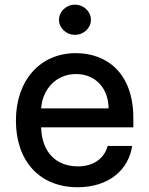

<svg xmlns="http://www.w3.org/2000/svg" viewBox="-20 -776 627 807"><path d="M306.5 11C437.5 11 520.6 -62.5 535.5 -162.6H432.5C418 -108.7 371.8 -76.7 307.5 -76.7C216.6 -76.7 155.9 -135.3 152.7 -240.8H540.5V-278.4C540.5 -475.5 422.6 -552.6 299 -552.6C147 -552.6 46.9 -436.8 46.9 -269.2C46.9 -99.8 145.6 11 306.5 11ZM153.1 -320.3C157.7 -397.7 213.4 -464.8 299.7 -464.8C382.1 -464.8 436.1 -403.8 436.4 -320.3ZM228 -692.8C228 -658 258.2 -629.6 295.1 -629.6C331.7 -629.6 362.2 -658 362.2 -692.8C362.2 -727.6 331.7 -756.4 295.1 -756.4C258.2 -756.4 228 -727.6 228 -692.8Z"/></svg>

Font: Margiela Sans Medium
Style: Regular
Weight: 500
Designer: Stefan Endress, Andreas Faust
Version: Version 1.100;FEAKit 1.0